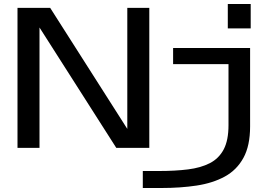

<svg xmlns="http://www.w3.org/2000/svg" viewBox="-20 -740 1340 960"><path d="M1119 -720H1233.5V-598H1119ZM67.5 -0.5V-700.5H231L616.5 -95.5V-700.5H726.5V-0.5H561.5L177.5 -602.5V-0.5ZM694 200V115H776.5Q856.5 115 920.2 107Q984 99 1029.2 75.8Q1074.5 52.5 1098.5 7Q1122.5 -38.5 1122.5 -114V-419.5H845.5V-500H1230.5V-108Q1230.5 -11.5 1197.2 49.2Q1164 110 1104 142.8Q1044 175.5 963.2 187.8Q882.5 200 787.5 200Z"/></svg>

Font: Trispace Expanded
Style: Regular
Weight: 400
Width: 7
Designer: Tyler Finck
Foundry: Etcetera Type Company
Version: Version 1.210; ttfautohint (v1.8.3)